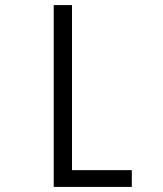

<svg xmlns="http://www.w3.org/2000/svg" viewBox="-20 -570 640 756"><path d="M191.5 -550H263.5V100H499V166H191.5Z"/></svg>

Font: JuliaMono Light
Style: Regular
Weight: 300
Monospace: yes
Designer: cormullion
Foundry: corm
Version: Version 0.054; ttfautohint (v1.8.4)